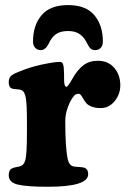

<svg xmlns="http://www.w3.org/2000/svg" viewBox="-20 -712 494 741"><path d="M242.7 -692.4Q311.5 -692.4 344.2 -653.3Q377 -614.3 377 -551.8Q377 -536.6 368.9 -527.6Q360.8 -518.6 347.2 -518.6Q336.4 -518.6 329.8 -524.4Q323.2 -530.3 317.4 -542.5Q306.6 -565.9 289.3 -579.1Q272 -592.3 242.7 -592.3Q212.4 -592.3 195.3 -579.6Q178.2 -566.9 167.5 -542.5Q154.8 -518.6 137.7 -518.6Q124 -518.6 115.7 -527.6Q107.4 -536.6 107.4 -551.8Q107.4 -614.3 140.4 -653.3Q173.3 -692.4 242.7 -692.4ZM84 -204.6V-242.7Q84 -308.6 79.6 -334Q75.2 -359.4 62.5 -364.3Q54.7 -367.2 42.7 -367.7Q30.8 -368.2 26.9 -370.1Q13.7 -374 13.7 -394Q13.7 -409.7 21 -417.5Q28.3 -425.3 47.9 -433.1Q92.8 -452.6 141.6 -462.9Q190.4 -473.1 209.5 -473.1Q218.8 -473.1 221.9 -467.5Q225.1 -461.9 226.1 -450.2Q227.5 -431.2 227.5 -402.8Q227.5 -377 236.8 -377Q241.7 -377 259.8 -408.7Q277.8 -441.4 301 -459.5Q324.2 -477.5 357.4 -477.5Q397.9 -477.5 421.1 -450Q444.3 -422.4 444.3 -382.8Q444.3 -348.1 422.4 -321.5Q400.4 -294.9 368.7 -294.9Q348.1 -294.9 333.7 -300.5Q319.3 -306.2 312.7 -314.2Q306.2 -322.3 301.5 -330.6Q296.9 -338.9 292.7 -344.5Q288.6 -350.1 283.2 -350.1Q273.4 -350.1 266.6 -343.3Q252.4 -326.7 242.2 -299.1Q231.9 -271.5 231.9 -245.1Q231.9 -136.7 242.2 -94.7Q247.6 -73.7 263.2 -69.8Q268.6 -68.4 283.7 -67.6Q298.8 -66.9 305.2 -64.9Q320.3 -59.1 320.3 -39.6Q320.3 8.8 164.6 8.8Q82.5 8.8 48.1 0.2Q13.7 -8.3 13.7 -35.6Q13.7 -56.6 26.4 -62Q32.2 -65.4 43.2 -67.1Q54.2 -68.8 59.1 -70.8Q72.3 -74.7 77.6 -94.2Q84 -115.2 84 -204.6Z"/></svg>

Font: Cooper*
Style: Bold
Weight: 700
Designer: Owen Earl
Foundry: indestructible type*
Version: Version 0.001